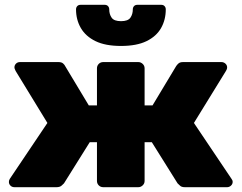

<svg xmlns="http://www.w3.org/2000/svg" viewBox="-20 -778 1004 798"><path d="M40 0Q30 0 23.5 -6.5Q17 -13 17 -22Q17 -29 21 -35L177 -267L45 -483Q44 -486 42 -490Q40 -494 40 -498Q40 -507 46.5 -513.5Q53 -520 63 -520H223Q236 -520 242.5 -514Q249 -508 251 -503L349 -340H383V-494Q383 -505 390.5 -512.5Q398 -520 409 -520H555Q565 -520 573 -512.5Q581 -505 581 -494V-340H614L712 -503Q715 -508 721.5 -514Q728 -520 741 -520H900Q910 -520 917 -513.5Q924 -507 924 -498Q924 -494 922.5 -490Q921 -486 919 -483L786 -267L942 -35Q947 -29 947 -22Q947 -13 940 -6.5Q933 0 924 0H748Q734 0 727.5 -7Q721 -14 718 -16L611 -187H581V-26Q581 -15 573 -7.5Q565 0 555 0H409Q398 0 390.5 -7.5Q383 -15 383 -26V-187H353L246 -16Q244 -14 236.5 -7Q229 0 215 0ZM483 -587Q418 -587 377 -607Q336 -627 316 -661.5Q296 -696 296 -739Q296 -747 301 -752.5Q306 -758 315 -758H415Q424 -758 429 -752.5Q434 -747 434 -739Q434 -719 444 -704.5Q454 -690 483 -690Q512 -690 522 -704.5Q532 -719 532 -739Q532 -747 537 -752.5Q542 -758 551 -758H650Q659 -758 664 -752.5Q669 -747 669 -739Q669 -696 649.5 -661.5Q630 -627 589 -607Q548 -587 483 -587Z"/></svg>

Font: Rubik ExtraBold
Style: Regular
Weight: 800
Designer: Hubert and Fischer
Foundry: Hubert and Fischer
Version: Version 2.300;gftools[0.9.30]